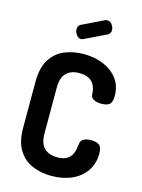

<svg xmlns="http://www.w3.org/2000/svg" viewBox="-140 -1036 830 1122"><g transform="rotate(15 275.5 -475.5)"><path d="M283 6Q221 6 168 -16.5Q115 -39 84 -89.5Q53 -140 53 -223V-502Q53 -585 84 -635.5Q115 -686 168 -708.5Q221 -731 284 -731Q354 -731 407.5 -707.5Q461 -684 491.5 -642Q522 -600 522 -541Q522 -502 506 -489.5Q490 -477 457 -477Q430 -477 411.5 -486.5Q393 -496 392 -518Q392 -530 388.5 -546.5Q385 -563 375 -579Q365 -595 344.5 -606Q324 -617 288 -617Q237 -617 209.5 -588.5Q182 -560 182 -502V-223Q182 -164 210 -136Q238 -108 290 -108Q324 -108 344 -119Q364 -130 373.5 -146.5Q383 -163 386.5 -181Q390 -199 392 -215Q394 -238 412 -247Q430 -256 456 -256Q490 -256 506 -243Q522 -230 522 -192Q522 -132 491.5 -87Q461 -42 407 -18Q353 6 283 6ZM245 -811Q229 -811 217 -827.5Q205 -844 205 -860Q205 -882 222 -891L354 -955Q361 -957 367 -957Q384 -957 395.5 -941Q407 -925 407 -908Q407 -887 389 -878L259 -815Q255 -814 252 -812.5Q249 -811 245 -811Z"/></g></svg>

Font: Dosis ExtraLight
Style: Bold
Weight: 700
Version: Version 3.001; ttfautohint (v1.8.2)